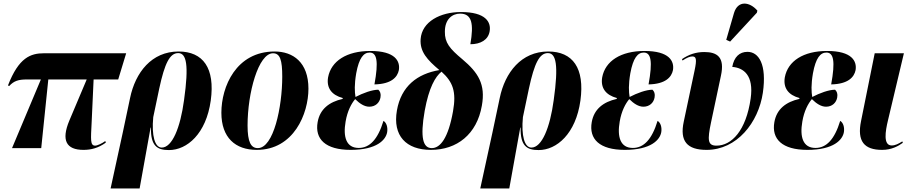

<svg xmlns="http://www.w3.org/2000/svg" viewBox="-20 -837 5167 1085"><path d="M48 0H213L253 -388H470L372 -156C325 -44 354 10 452 10C494 10 535 0 578 -31L575 -40C558 -27 530 -14 518 -14C489 -14 493 -47 498 -148L509 -388H648L693 -536H229C153 -536 86 -512 25 -354L32 -351C59 -380 84 -388 133 -388H211Z M605 228H769L831 -116H833C831 -11 869 11 935 11C1037 11 1145 -81 1171 -269C1196 -452 1128 -546 989 -546C837 -546 745 -428 715 -283L674 -89ZM894 -3C855 -3 836 -70 846 -175L880 -337C911 -481 940 -537 987 -537C1034 -537 1048 -470 1020 -271C999 -115 953 -3 894 -3Z M1431 10C1640 10 1723 -194 1723 -336C1723 -485 1636 -546 1532 -546C1314 -546 1231 -347 1231 -200C1231 -59 1310 10 1431 10ZM1437 0C1398 0 1379 -34 1379 -128C1379 -312 1440 -536 1523 -536C1563 -536 1575 -497 1575 -404C1575 -232 1526 0 1437 0Z M1962 10C2110 10 2161 -47 2168 -91C2172 -118 2164 -144 2147 -154C2115 -49 2069 -1 2007 -1C1936 -1 1918 -64 1933 -150C1943 -210 1966 -252 1987 -277C2012 -252 2039 -234 2067 -234C2102 -234 2125 -257 2130 -286C2134 -307 2128 -321 2118 -330C2083 -330 2031 -311 1989 -289C1984 -317 1982 -359 1993 -423C2009 -510 2035 -540 2069 -540C2110 -540 2120 -491 2096 -360C2192 -362 2226 -401 2234 -441C2242 -491 2214 -549 2073 -549C1939 -549 1851 -492 1834 -400C1824 -340 1854 -300 1917 -283L1916 -278C1841 -261 1788 -221 1775 -147C1758 -51 1819 10 1962 10Z M2415 10C2562 10 2675 -78 2703 -240C2725 -361 2682 -427 2593 -502C2521 -562 2493 -596 2494 -658C2494 -729 2536 -760 2580 -760C2647 -760 2658 -703 2638 -587C2696 -587 2739 -612 2747 -660C2756 -712 2725 -769 2585 -769C2469 -769 2364 -715 2357 -616C2352 -545 2394 -499 2463 -441C2338 -420 2247 -350 2223 -213C2198 -70 2275 10 2415 10ZM2420 0C2371 0 2353 -57 2380 -211C2404 -343 2440 -404 2475 -432C2539 -374 2560 -320 2540 -208C2513 -56 2468 0 2420 0Z M2694 228H2858L2920 -116H2922C2920 -11 2958 11 3024 11C3126 11 3234 -81 3260 -269C3285 -452 3217 -546 3078 -546C2926 -546 2834 -428 2804 -283L2763 -89ZM2983 -3C2944 -3 2925 -70 2935 -175L2969 -337C3000 -481 3029 -537 3076 -537C3123 -537 3137 -470 3109 -271C3088 -115 3042 -3 2983 -3Z M3511 10C3659 10 3710 -47 3717 -91C3721 -118 3713 -144 3696 -154C3664 -49 3618 -1 3556 -1C3485 -1 3467 -64 3482 -150C3492 -210 3515 -252 3536 -277C3561 -252 3588 -234 3616 -234C3651 -234 3674 -257 3679 -286C3683 -307 3677 -321 3667 -330C3632 -330 3580 -311 3538 -289C3533 -317 3531 -359 3542 -423C3558 -510 3584 -540 3618 -540C3659 -540 3669 -491 3645 -360C3741 -362 3775 -401 3783 -441C3791 -491 3763 -549 3622 -549C3488 -549 3400 -492 3383 -400C3373 -340 3403 -300 3466 -283L3465 -278C3390 -261 3337 -221 3324 -147C3307 -51 3368 10 3511 10Z M4106 -602 4257 -765 4260 -777C4216 -828 4150 -836 4128 -764L4084 -612ZM3973 10C4144 10 4266 -144 4291 -313C4314 -473 4268 -544 4204 -544C4159 -544 4128 -515 4118 -459C4181 -454 4241 -413 4222 -280C4196 -98 4114 -14 4029 -14C3979 -14 3977 -45 3998 -145L4054 -409C4077 -514 4033 -543 3960 -543C3912 -543 3872 -529 3834 -503L3837 -495C3861 -511 3879 -518 3892 -518C3914 -518 3919 -504 3905 -438L3844 -150C3820 -39 3863 10 3973 10Z M4543 10C4691 10 4742 -47 4749 -91C4753 -118 4745 -144 4728 -154C4696 -49 4650 -1 4588 -1C4517 -1 4499 -64 4514 -150C4524 -210 4547 -252 4568 -277C4593 -252 4620 -234 4648 -234C4683 -234 4706 -257 4711 -286C4715 -307 4709 -321 4699 -330C4664 -330 4612 -311 4570 -289C4565 -317 4563 -359 4574 -423C4590 -510 4616 -540 4650 -540C4691 -540 4701 -491 4677 -360C4773 -362 4807 -401 4815 -441C4823 -491 4795 -549 4654 -549C4520 -549 4432 -492 4415 -400C4405 -340 4435 -300 4498 -283L4497 -278C4422 -261 4369 -221 4356 -147C4339 -51 4400 10 4543 10Z M4965 10C5019 10 5057 -12 5082 -30L5079 -38C5058 -25 5040 -15 5019 -15C4970 -15 4983 -95 4998 -157L5088 -536H4923L4846 -154C4822 -38 4864 10 4965 10Z"/></svg>

Font: Noto Serif Display Condensed ExtraBold
Style: Italic
Weight: 800
Width: 3
Italic angle: -12°
Designer: Monotype Design Team
Foundry: Monotype Imaging Inc.
Version: Version 2.009